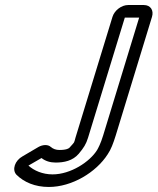

<svg xmlns="http://www.w3.org/2000/svg" viewBox="-20 -712 626 763"><path d="M366 -116C337 -69 261 -19 189 -19C149 -19 115 -34 93 -54L145 -84C160 -72 179 -66 201 -66C235 -66 269 -73 293 -101C313 -125 322 -139 330 -165L476 -642H533L390 -174C380 -141 370 -123 366 -116ZM552 -692H489C463 -692 435 -671 427 -645L280 -165C273 -141 279 -151 256 -125C254 -123 246 -116 216 -116C203 -116 191 -120 182 -128C170 -139 149 -137 133 -128L70 -91C39 -74 27 -38 45 -18C75 12 119 31 174 31C266 31 362 -27 408 -99C421 -118 430 -142 440 -174L584 -645C592 -671 578 -692 552 -692Z"/></svg>

Font: DIN Rundschrift
Style: MittelKontKu
Weight: 400
Version: Version 1.027